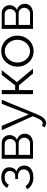

<svg xmlns="http://www.w3.org/2000/svg" viewBox="1186 -1756 788 3200"><g transform="rotate(-90 1580.0 -156.0)"><path d="M225.8 6.4Q153.6 6.4 102.6 -21.5Q51.5 -49.4 25 -99.2L81.1 -124.2Q99.7 -89.2 135.8 -69.8Q172 -50.3 222.9 -50.3Q284.4 -50.3 320.7 -78.2Q357.1 -106.2 357.1 -153.2Q357.1 -195.6 328.3 -222Q299.4 -248.5 248.2 -249.5H195.5V-296.3H252.1Q273.9 -296.3 291.8 -308.1Q309.6 -319.9 320 -340.1Q330.4 -360.4 330.4 -384.7Q330.4 -424.1 302.9 -448.1Q275.4 -472.1 221.5 -472.1Q178.2 -472.1 148.5 -454.7Q118.8 -437.2 101.5 -402.8L48.9 -430.6Q72.4 -477 117.7 -502.9Q163 -528.8 224.3 -528.8Q273.6 -528.8 311.3 -512.5Q349 -496.1 370.5 -465.7Q392 -435.3 392 -392.5Q392 -354.6 374.2 -323.1Q356.4 -291.6 323.9 -275.6Q370.3 -261.6 395.6 -226.8Q420.9 -192 420.9 -144.7Q420.9 -97.6 395.8 -63.7Q370.6 -29.9 327 -11.7Q283.3 6.4 225.8 6.4Z M534.1 0V-521.1H794.4Q838.5 -521.1 868.3 -502.5Q898.1 -483.8 913.5 -454.7Q928.8 -425.5 928.8 -392.8Q928.8 -351.4 908.7 -317.8Q888.5 -284.1 851.4 -267.4Q896.4 -254.4 924 -220Q951.5 -185.6 951.5 -137.8Q951.5 -96.2 931.3 -65.2Q911 -34.2 875.3 -17.1Q839.7 0 793.5 0ZM599.3 -49.3H792.1Q818.5 -49.3 839.9 -62.8Q861.3 -76.3 873.5 -98.3Q885.7 -120.4 885.7 -144.5Q885.7 -170.2 874 -191.8Q862.3 -213.4 842 -226.3Q821.8 -239.3 795.7 -239.3H599.3ZM599.3 -285.8H776.1Q802.5 -285.8 822.2 -299.8Q842 -313.8 853 -335.8Q864.1 -357.9 864.1 -381.9Q864.1 -418.2 840.5 -445Q816.9 -471.8 779.7 -471.8H599.3Z M1126.9 217.8Q1110.2 217.8 1092.7 212.5Q1075.2 207.2 1057.5 196.6L1081.6 149Q1092.6 155.5 1102.5 159Q1112.3 162.5 1122.9 162.5Q1149.3 162.5 1172.1 136.8Q1194.9 111.1 1216 60.6L1242.2 -3.5L1009.6 -521.1H1081.8L1273.4 -70.2L1449.4 -521.1H1517.3L1268.6 82.4Q1249.1 129.4 1227.1 159.2Q1205.2 189 1180.1 203.4Q1155 217.8 1126.9 217.8Z M1611.1 0V-521.1H1679.1V-297.6H1757.4L1931.7 -521.1H2009.9L1811.1 -268.1L2035 0H1955.1L1757.4 -234.8H1679.1V0Z M2327.2 10Q2270.6 10 2223.5 -11.4Q2176.4 -32.7 2141.6 -70.2Q2106.9 -107.7 2087.9 -156.4Q2068.9 -205.2 2068.9 -259.4Q2068.9 -314.7 2088.1 -363.4Q2107.2 -412.1 2141.9 -449.6Q2176.6 -487.1 2224.1 -508.5Q2271.6 -529.8 2327.6 -529.8Q2383.6 -529.8 2430.7 -508.5Q2477.8 -487.1 2512.9 -449.6Q2547.9 -412.1 2567.1 -363.4Q2586.2 -314.7 2586.2 -259.4Q2586.2 -205.2 2567.2 -156.4Q2548.2 -107.7 2513.4 -70.2Q2478.5 -32.7 2431.2 -11.4Q2383.9 10 2327.2 10ZM2138.3 -258.2Q2138.3 -200.3 2163.9 -152.8Q2189.5 -105.2 2232.1 -77.4Q2274.8 -49.5 2326.9 -49.5Q2379.1 -49.5 2422.2 -77.9Q2465.4 -106.2 2491.1 -154.4Q2516.8 -202.6 2516.8 -260.4Q2516.8 -318.2 2491.1 -365.9Q2465.4 -413.6 2422.3 -442Q2379.2 -470.3 2327.2 -470.3Q2275.4 -470.3 2232.5 -441.4Q2189.5 -412.5 2163.9 -364.7Q2138.3 -316.9 2138.3 -258.2Z M2699.1 0V-521.1H2959.4Q3003.5 -521.1 3033.3 -502.5Q3063.1 -483.8 3078.5 -454.7Q3093.8 -425.5 3093.8 -392.8Q3093.8 -351.4 3073.7 -317.8Q3053.5 -284.1 3016.4 -267.4Q3061.4 -254.4 3089 -220Q3116.5 -185.6 3116.5 -137.8Q3116.5 -96.2 3096.3 -65.2Q3076 -34.2 3040.3 -17.1Q3004.7 0 2958.5 0ZM2764.3 -49.3H2957.1Q2983.5 -49.3 3004.9 -62.8Q3026.3 -76.3 3038.5 -98.3Q3050.7 -120.4 3050.7 -144.5Q3050.7 -170.2 3039 -191.8Q3027.3 -213.4 3007 -226.3Q2986.8 -239.3 2960.7 -239.3H2764.3ZM2764.3 -285.8H2941.1Q2967.5 -285.8 2987.2 -299.8Q3007 -313.8 3018 -335.8Q3029.1 -357.9 3029.1 -381.9Q3029.1 -418.2 3005.5 -445Q2981.9 -471.8 2944.7 -471.8H2764.3Z"/></g></svg>

Font: Raleway Thin
Style: Regular
Weight: 100
Designer: Matt McInerney, Pablo Impallari, Rodrigo Fuenzalida
Foundry: Matt McInerney, Pablo Impallari, Rodrigo Fuenzalida
Version: Version 4.026